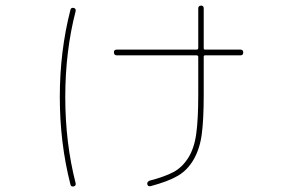

<svg xmlns="http://www.w3.org/2000/svg" viewBox="-20 -628 1040 688"><path d="M684.6 -429.7H398.4Q388.7 -429.7 388.2 -439.9Q387.7 -450.2 398.4 -450.2H684.6Q689.5 -450.2 690.4 -455.1V-597.7Q690.4 -607.4 700.2 -607.9Q710 -608.4 710 -597.7V-455.1Q710 -450.2 714.8 -450.2H841.8Q851.6 -450.2 851.6 -439.9Q851.6 -429.7 841.8 -429.7H714.8Q710 -429.7 710 -424.8V-288.1Q710 -200.2 703.1 -147.9Q696.3 -95.7 674.3 -57.1Q652.3 -18.6 617.2 2Q582 22.5 519.5 39.1Q509.8 41 507.8 32.2Q505.9 24.4 515.6 19.5Q571.3 4.9 602.1 -11.7Q632.8 -28.3 654.3 -62Q675.8 -95.7 683.1 -147.9Q690.4 -200.2 690.4 -288.1V-424.8Q689.5 -429.7 684.6 -429.7ZM244.1 40Q234.4 42 232.4 33.2Q194.3 -116.2 194.3 -280.3Q194.3 -444.3 232.4 -592.8Q234.4 -601.6 244.1 -599.6Q252.9 -597.7 251 -587.9Q213.9 -444.3 213.9 -280.3Q213.9 -116.2 251 28.3Q252.9 38.1 244.1 40Z"/></svg>

Font: Rounded Mgen+ 1m thin
Style: Regular
Weight: 100
Designer: [Source Han Sans]
Ryoko NISHIZUKA  (kana & ideographs); Paul D. Hunt (Latin, Greek & Cyrillic); Wenlong ZHANG  (bopomofo
Version: Version 1.059.20150602